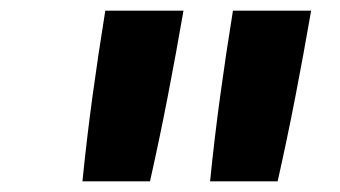

<svg xmlns="http://www.w3.org/2000/svg" viewBox="-20 -792 640 361"><path d="M135 -451Q143 -531 154 -611.5Q165 -692 178 -772H325Q311 -691 295.5 -611Q280 -531 262 -451ZM375 -451Q383 -531 394 -611.5Q405 -692 418 -772H565Q551 -691 535.5 -611Q520 -531 502 -451Z"/></svg>

Font: Iosevka Slab XBdExObl
Style: Regular
Weight: 800
Width: 7
Italic angle: -9°
Monospace: yes
Designer: Belleve Invis
Foundry: Belleve Invis
Version: Version 11.1.0; ttfautohint (v1.8.3)